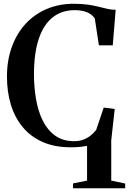

<svg xmlns="http://www.w3.org/2000/svg" viewBox="-20 -772 685 1020"><path d="M368 228V202.5L442.5 187.5V3Q427 6 406.5 8.2Q386 10.5 356 10.5Q271 10.5 207.5 -17.2Q144 -45 101.5 -95.8Q59 -146.5 38 -215Q17 -283.5 17 -365Q17 -452 43 -523.2Q69 -594.5 116.2 -645.8Q163.5 -697 228.8 -724.5Q294 -752 372 -752Q415.5 -752 447.5 -747.2Q479.5 -742.5 504 -736.2Q528.5 -730 550.2 -725Q572 -720 594.5 -720L579 -531H505.5L483.5 -674Q477 -685 463.2 -695.2Q449.5 -705.5 427.8 -711.8Q406 -718 376 -718Q308 -718 259.5 -679.5Q211 -641 185.8 -565Q160.5 -489 160.5 -377Q160.5 -308.5 171.5 -244.8Q182.5 -181 207.2 -131Q232 -81 273 -51.5Q314 -22 373.5 -22Q404.5 -22 427.2 -31.8Q450 -41.5 465.8 -55.5Q481.5 -69.5 491 -82L531 -200.5L589.5 -193L571 -27V187.5L645 203V228Z"/></svg>

Font: Merriweather 120pt SemiBold
Style: Regular
Weight: 600
Version: Version 2.100